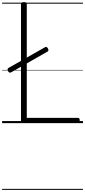

<svg xmlns="http://www.w3.org/2000/svg" viewBox="-20 -1168 807 1821"><path d="M207 0Q179 0 179 -23V-1129Q179 -1139 186 -1143.5Q193 -1148 207 -1148Q221 -1148 227.5 -1143.5Q234 -1139 234 -1129V-50H720Q728 -50 732 -44.5Q736 -39 736 -25Q736 -11 732 -5.5Q728 0 720 0ZM86 -482Q77 -477 70 -480Q63 -483 56 -493Q52 -502 52 -510.5Q52 -519 61 -524L405 -719Q415 -725 421.5 -722Q428 -719 434 -710Q446 -688 431 -679ZM0 623H767V633H0ZM0 -20H767V0H0ZM0 -505H767V-500H0ZM0 -1143H767V-1133H0Z"/></svg>

Font: Playwrite CL Guides
Style: Regular
Weight: 400
Designer: Veronika Burian, José Scaglione
Foundry: TypeTogether
Version: Version 1.003